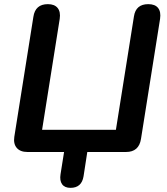

<svg xmlns="http://www.w3.org/2000/svg" viewBox="-20 -733 806 926"><path d="M320 173Q292 173 279.5 155.5Q267 138 272 107L289 0H112Q78 0 61 -19.5Q44 -39 49 -73L141 -652Q150 -713 211 -713Q243 -713 258 -694.5Q273 -676 268 -642L183 -107H539L626 -654Q635 -713 695 -713Q728 -713 742.5 -694.5Q757 -676 752 -642L660 -63Q650 0 588 0H401L383 117Q374 173 320 173Z"/></svg>

Font: Nunito
Style: Bold Italic
Weight: 700
Italic angle: -9°
Designer: Vernon Adams
Foundry: Vernon Adams
Version: Version 3.601; ttfautohint (v1.8.2.53-6de2)